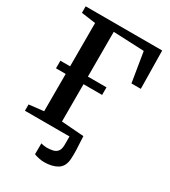

<svg xmlns="http://www.w3.org/2000/svg" viewBox="-227 -854 1047 1181"><g transform="rotate(30 296.5 -264.0)"><path d="M280 215Q263 215 242.5 210.5Q222 206 209 200.5L209.5 123Q220 126.5 232.5 128Q245 129.5 251 129.5Q274 129.5 293.8 125Q313.5 120.5 325.8 105.5Q338 90.5 338 59.5V0H21.5V-44.5L125.5 -56.5V-321.5H56.5V-375.5H125.5V-683L24 -697V-743H567.5L571.5 -473H505L470.5 -684L252 -693.5V-375.5H384V-321.5H252V-56.5L411 -44.5Q411 -30.5 412.8 -5.8Q414.5 19 415.8 50.2Q417 81.5 415 114.5Q411.5 170 374.8 192.5Q338 215 280 215Z"/></g></svg>

Font: Merriweather 48pt SemiBold
Style: Regular
Weight: 600
Version: Version 2.100